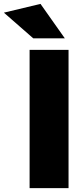

<svg xmlns="http://www.w3.org/2000/svg" viewBox="-92 -966 432 986"><path d="M60 0V-710H260V0ZM79 -769 -72 -901 116 -946 241 -769Z"/></svg>

Font: Livvic Black
Style: Regular
Weight: 900
Designer: Jacques Le Bailly, Baron von Fonthausen
Version: Version 1.001; ttfautohint (v1.8.2)